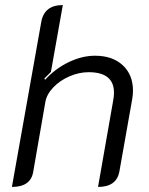

<svg xmlns="http://www.w3.org/2000/svg" viewBox="-20 -729 590 758"><path d="M143 -643Q155 -709 228 -709L181 -445Q181 -445 155 -419L158 -414Q198 -458 251 -483.5Q304 -509 355 -509Q424 -509 464.5 -471.5Q505 -434 505 -371Q505 -356 502 -338L451 -50Q439 9 367 9L427 -333Q430 -350 430 -363Q430 -444 330 -444Q292 -444 254 -427.5Q216 -411 190 -383.5Q164 -356 159 -326L111 -50Q101 9 27 9Z"/></svg>

Font: K2D Light
Style: Italic
Weight: 300
Italic angle: -10°
Designer: Katatrad Aksorn Co.,Ltd.
Foundry: Cadson Demak Co.,Ltd.
Version: Version 1.000; ttfautohint (v1.6)